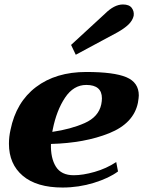

<svg xmlns="http://www.w3.org/2000/svg" viewBox="-20 -829 641 859"><path d="M319 -584 298 -628 449 -767Q491 -809 530 -809Q558 -809 569.5 -793.5Q581 -778 578 -758Q573 -737 555 -719.5Q537 -702 505 -684ZM601 -402Q601 -393 597 -369Q578 -277 468.5 -233Q359 -189 208 -185Q206 -122 230 -83.5Q254 -45 310 -45Q351 -45 403.5 -60Q456 -75 500 -104L508 -62Q468 -32 400 -11Q332 10 260 10Q144 10 82 -42.5Q20 -95 20 -186Q20 -217 27 -248Q52 -372 141 -439.5Q230 -507 366 -507Q490 -507 545.5 -483.5Q601 -460 601 -402ZM436 -389Q436 -449 366 -449Q309 -449 271 -392Q233 -335 216 -250L214 -239Q297 -251 359 -278.5Q421 -306 433 -362Q436 -377 436 -389Z"/></svg>

Font: Trirong Black
Style: Italic
Weight: 900
Italic angle: -12°
Designer: Katatrad Team
Foundry: CadsonDemak
Version: Version 1.001